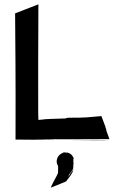

<svg xmlns="http://www.w3.org/2000/svg" viewBox="-20 -645 562 890"><path d="M471 -45C470 -48 473 -41 475 -39C468 -56 468 -57 471 -50L468 -58L470 -54L450 -107L440 -106C341 -96 341 -101 294 -99C286 -98 287 -97 284 -96C251 -95 178 -93 180 -91C163 -90 160 -89 158 -89C157 -101 157 -114 157 -251V-353L158 -625L50 -583C51 -412 53 -315 52 -7V2C493 5 432 6 486 4C472 4 345 3 234 3C234 2 202 2 138 0H486C491 7 479 -21 471 -45ZM321 108C321 111 321 133 320 138C319 140 319 141 319 142V143C306 157 287 193 301 163L307 156V155C309 154 311 151 313 149L309 153C314 147 317 141 317 141C319 137 319 136 319 107V103H320C321 102 320 94 320 93C320 92 321 94 321 94C320 91 321 90 321 92V90C321 91 321 90 322 91C321 86 319 82 315 77C309 68 302 65 292 62C290 62 290 63 290 63C283 61 277 61 271 63C269 64 269 65 269 65C262 67 248 76 244 94C241 102 243 115 249 124C250 124 249 157 249 157C240 178 229 193 215 225C298 191 284 199 290 191C322 152 319 143 320 140C321 136 321 132 323 108C323 108 323 105 322 103C322 105 322 107 321 108Z"/></svg>

Font: HIVNotRetro
Style: Regular
Weight: 400
Designer: Feorag
Foundry: Feorag
Version: Version 1.000;PS 001.000;hotconv 1.0.88;makeotf.lib2.5.64775